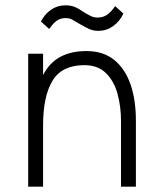

<svg xmlns="http://www.w3.org/2000/svg" viewBox="-20 -702 608 722"><path d="M165 -593 134 -621Q148 -649 172 -665.5Q196 -682 226 -682Q245 -682 259.5 -676.5Q274 -671 294 -657Q312 -646 323 -641Q334 -636 347 -636Q367 -636 382 -646Q397 -656 413 -679L444 -651Q430 -621 405 -603.5Q380 -586 350 -586Q331 -586 316.5 -592.5Q302 -599 281 -611Q263 -622 252 -628Q241 -634 227 -634Q208 -634 194 -624.5Q180 -615 165 -593ZM86 0V-500H142V-420Q166 -466 206.5 -488Q247 -510 305 -510Q368 -510 409 -477Q450 -444 470.5 -385.5Q491 -327 491 -249V0H435V-249Q435 -301 422 -349Q409 -397 378.5 -427Q348 -457 297 -457Q213 -457 177.5 -398.5Q142 -340 142 -231V0Z"/></svg>

Font: Haskoy Light
Style: Regular
Weight: 300
Designer: Ertekin Erdin
Foundry: Ertekin Erdin
Version: Version 2.000; ttfautohint (v1.8.4.7-5d5b)